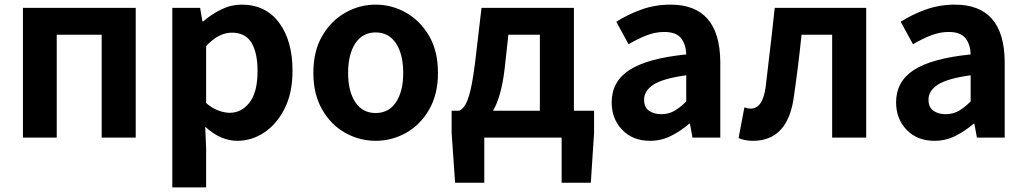

<svg xmlns="http://www.w3.org/2000/svg" viewBox="-20 -594 4429 829"><path d="M79 0V-560H566V0H419V-444H225V0Z M724 215V-560H844L854 -502H858Q894 -533 936 -553.5Q978 -574 1023 -574Q1127 -574 1185 -496Q1243 -418 1243 -289Q1243 -193 1209 -125.5Q1175 -58 1121 -22Q1067 14 1005 14Q932 14 866 -47L870 45V215ZM972 -107Q1023 -107 1057.5 -151.5Q1092 -196 1092 -287Q1092 -367 1065.5 -410Q1039 -453 981 -453Q924 -453 870 -395V-149Q897 -126 923.5 -116.5Q950 -107 972 -107Z M1602 14Q1532 14 1470.5 -20.5Q1409 -55 1371 -121Q1333 -187 1333 -279Q1333 -373 1371 -438.5Q1409 -504 1470.5 -539Q1532 -574 1602 -574Q1672 -574 1733.5 -539Q1795 -504 1833 -438.5Q1871 -373 1871 -279Q1871 -187 1833 -121Q1795 -55 1733.5 -20.5Q1672 14 1602 14ZM1602 -106Q1659 -106 1690 -153Q1721 -200 1721 -279Q1721 -359 1690 -406.5Q1659 -454 1602 -454Q1545 -454 1514 -406.5Q1483 -359 1483 -279Q1483 -200 1514 -153Q1545 -106 1602 -106Z M2109 -116H2311V-444H2175L2159 -298Q2145 -178 2109 -116ZM2458 -116H2545V-20L2531 195H2405V0H2071V195H1945L1930 -20V-116H1963Q1977 -122 1989 -141.5Q2001 -161 2011.5 -205Q2022 -249 2032 -330L2059 -560H2458Z M2787 14Q2712 14 2666.5 -33.5Q2621 -81 2621 -152Q2621 -242 2698 -292Q2775 -342 2943 -359Q2942 -401 2921 -428.5Q2900 -456 2848 -456Q2809 -456 2771 -441Q2733 -426 2694 -403L2641 -500Q2691 -532 2750 -553Q2809 -574 2875 -574Q3088 -574 3090 -327V0H2970L2959 -60H2956Q2919 -28 2877 -7Q2835 14 2787 14ZM2835 -101Q2867 -101 2892 -115.5Q2917 -130 2943 -156V-269Q2842 -255 2801.5 -228.5Q2761 -202 2761 -164Q2761 -131 2782 -116Q2803 -101 2835 -101Z M3231 14Q3195 14 3169 2L3194 -130Q3196 -129 3199 -129Q3208 -125 3221 -125Q3246 -125 3262.5 -147Q3279 -169 3286 -219Q3300 -334 3313 -450Q3319 -505 3325 -560H3720V0H3573V-444H3441Q3440 -436 3439 -427Q3426 -302 3408 -179Q3383 14 3231 14Z M4015 14Q3940 14 3894.5 -33.5Q3849 -81 3849 -152Q3849 -242 3926 -292Q4003 -342 4171 -359Q4170 -401 4149 -428.5Q4128 -456 4076 -456Q4037 -456 3999 -441Q3961 -426 3922 -403L3869 -500Q3919 -532 3978 -553Q4037 -574 4103 -574Q4316 -574 4318 -327V0H4198L4187 -60H4184Q4147 -28 4105 -7Q4063 14 4015 14ZM4063 -101Q4095 -101 4120 -115.5Q4145 -130 4171 -156V-269Q4070 -255 4029.5 -228.5Q3989 -202 3989 -164Q3989 -131 4010 -116Q4031 -101 4063 -101Z"/></svg>

Font: Source Han Sans CN Bold
Style: Bold
Weight: 700
Designer: Ryoko NISHIZUKA 西塚涼子 (kana & ideographs); Paul D. Hunt (Latin, Greek & Cyrillic); Wenlong ZHANG 张文龙 (bopomofo); Sandoll 
Foundry: Adobe Systems Incorporated
Version: Version 1.00;May 30, 2023;FontCreator 11.5.0.2422 32-bit